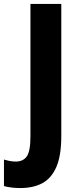

<svg xmlns="http://www.w3.org/2000/svg" viewBox="-82 -734 401 971"><path d="M21 217Q-26 217 -62 207V73Q-49 77 -34 80Q-19 83 -2 83Q35 83 53.5 57Q72 31 72 -46V-714H228V-47Q228 53 203 110.5Q178 168 132 192.5Q86 217 21 217Z"/></svg>

Font: Noto Sans Gujarati UI Condensed ExtraBold
Style: Regular
Weight: 800
Width: 3
Designer: Jelle Bosma - Monotype Design Team, Universal Thirst
Foundry: Monotype Imaging Inc.
Version: Version 2.106; ttfautohint (v1.8.4.7-5d5b)